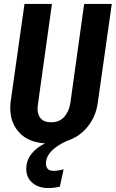

<svg xmlns="http://www.w3.org/2000/svg" viewBox="-20 -712 586 972"><path d="M546 -692 475 -192Q466 -124 424.5 -71.5Q383 -19 317 2Q217 49 213 109Q211 130 220.5 141.5Q230 153 251 153Q273 153 302 145L283 233Q252 240 224 240Q175 240 144 213.5Q113 187 113 144Q113 101 138.5 68Q164 35 208 14Q122 8 77 -41.5Q32 -91 32 -164Q32 -187 34 -198L104 -692H243L172 -184Q170 -168 170 -162Q170 -130 187 -111.5Q204 -93 239 -93Q281 -93 305 -120Q329 -147 336 -189L406 -692Z"/></svg>

Font: Fira Sans Compressed SemiBold
Style: Italic
Weight: 600
Width: 1
Italic angle: -8°
Designer: bBox Type GmbH & Carrois Corporate GbR & Edenspiekermann AG
Foundry: bBox Type GmbH & Carrois Corporate GbR & Edenspiekermann AG
Version: Version 4.301